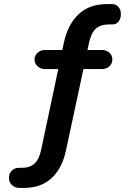

<svg xmlns="http://www.w3.org/2000/svg" viewBox="-20 -735 640 945"><path d="M76 190Q54 190 39 176Q24 162 24 141Q24 119 38 105Q52 91 72 91H88Q127 91 150 70Q173 49 183 0L270 -410L293 -395H202Q180 -395 165 -408.5Q150 -422 150 -442Q150 -462 165 -475.5Q180 -489 202 -489H308L283 -472L295 -528Q315 -617 368 -666Q421 -715 507 -715H530Q551 -715 563 -701Q575 -687 575 -666Q575 -644 564 -629.5Q553 -615 536 -615H520Q476 -615 452.5 -594.5Q429 -574 418 -524L407 -472L390 -489H481Q504 -489 518.5 -475.5Q533 -462 533 -442Q533 -422 518.5 -408.5Q504 -395 481 -395H373L394 -411L305 4Q293 63 265 105Q237 147 195.5 168.5Q154 190 98 190Z"/></svg>

Font: Nunito
Style: Bold
Weight: 700
Designer: Vernon Adams
Foundry: Vernon Adams
Version: Version 3.602